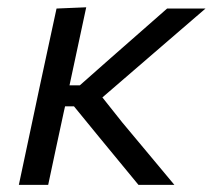

<svg xmlns="http://www.w3.org/2000/svg" viewBox="-20 -520 598 540"><path d="M33 0Q44.5 -55 55.5 -106Q66.5 -157 79.5 -219L90.5 -271Q104.5 -336 115.8 -388.5Q127 -441 139 -496L222.5 -499.5Q199.5 -392.5 175.5 -280H204.5L290.5 -356Q330.5 -391 370.5 -426.2Q410.5 -461.5 450 -496H558Q507.5 -452.5 456.8 -408.8Q406 -365 355 -321L268 -246L324 -175.5Q361 -131.5 397.5 -87.5Q434 -43.5 470.5 0H369.5Q341.5 -34 313.5 -68Q285.5 -102 257.5 -136L188 -221H163L159.5 -205.5Q147.5 -149.5 137 -101Q126.5 -52.5 115.5 0Z"/></svg>

Font: Commissioner
Style: Italic
Weight: 400
Italic angle: -12°
Designer: Kostas Bartsokas
Foundry: Kostas Bartsokas
Version: Version 1.000; ttfautohint (v1.8.3)